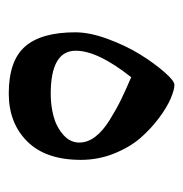

<svg xmlns="http://www.w3.org/2000/svg" viewBox="-10 -409 418 438"><g transform="rotate(90 199.0 -190.0)"><path d="M95.7 -153.8Q95.7 -96.7 194.3 -96.7Q220.2 -96.7 244.6 -103Q269 -109.4 287.1 -125Q305.2 -140.6 305.2 -162.1Q305.2 -180.7 292.2 -198Q279.3 -215.3 253.7 -231.2Q228 -247.1 208 -256.8Q188 -266.6 156.2 -280.3Q95.7 -204.1 95.7 -153.8ZM193.4 -1Q118.7 -1 86.2 -38.1Q53.7 -75.2 53.7 -152.8Q53.7 -186 69.1 -227.5Q84.5 -269 104.7 -301.5Q125 -334 144.8 -356.4Q164.6 -378.9 173.3 -378.9Q184.6 -378.9 204.3 -370.6Q224.1 -362.3 248.5 -344.2Q272.9 -326.2 294.2 -302Q315.4 -277.8 330.1 -241.7Q344.7 -205.6 344.7 -165.5Q344.7 -85.4 302.7 -43.2Q260.7 -1 193.4 -1Z"/></g></svg>

Font: Parastoo FD
Style: FD
Weight: 400
Foundry: Saber Rastikerdar (saber.rastikerdar@gmail.com)
Version: Version 2.0.1